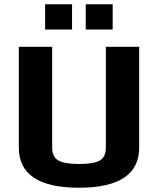

<svg xmlns="http://www.w3.org/2000/svg" viewBox="-20 -868 739 898"><path d="M631 -649H475V-178C475 -148.7 465.7 -128.5 447 -117.5C428.3 -106.5 396.3 -101 351 -101C305 -101 272.3 -106.5 253 -117.5C233.7 -128.5 224 -148.7 224 -178V-649H68V-178C68 -52.7 161.7 10 349 10C537 10 631 -52.7 631 -178ZM507 -730V-848H381V-730ZM317 -730V-848H191V-730Z"/></svg>

Font: Play
Style: Bold
Weight: 700
Designer: Jonas Hecksher
Foundry: Jonas Hecksher, Playtypeª, e-types AS
Version: Version 1.002